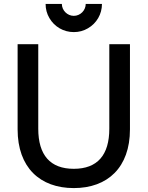

<svg xmlns="http://www.w3.org/2000/svg" viewBox="-20 -946 754 981"><path d="M357 -782C383.5 -782 407.5 -788.5 429.5 -801.5C473.5 -827 501 -873.5 501 -926H418C418 -893 390.5 -865 357 -865C324 -865 296 -893 296 -926H213C213 -899.5 219.5 -875.5 232.5 -853.5C258 -809.5 304.5 -782 357 -782ZM357 15C529.5 15 644 -90 644 -285V-720H538.5V-288.5C538.5 -153.5 477.5 -83.5 357 -83.5C236.5 -83.5 175.5 -153.5 175.5 -288.5V-720H70V-285C70 -90 184.5 15 357 15Z"/></svg>

Font: Vela Sans SemBd
Style: Regular
Weight: 600
Designer: Principal design: Mikhail Sharanda - project Manrope.
Design modification: Ravid Balaliev
Foundry: Mikhail Sharanda
Version: Version 1.001